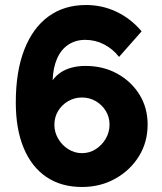

<svg xmlns="http://www.w3.org/2000/svg" viewBox="-20 -736 648 766"><path d="M569 -239Q569 -306 536.5 -358.5Q504 -411 448 -442Q392 -473 321 -473Q292 -473 267 -466.5Q242 -460 223 -447.5Q204 -435 190 -416Q192 -467 208 -503Q224 -539 253 -558Q282 -577 320 -577Q360 -577 395 -559Q430 -541 455 -509L545 -611Q503 -661 446 -688.5Q389 -716 323 -716Q236 -716 173.5 -670.5Q111 -625 77 -538Q43 -451 43 -327Q43 -221 74.5 -145.5Q106 -70 165 -30Q224 10 307 10Q381 10 440.5 -23.5Q500 -57 534.5 -113Q569 -169 569 -239ZM307 -125Q278 -125 253 -140.5Q228 -156 212.5 -182Q197 -208 197 -238Q197 -269 212 -293.5Q227 -318 252 -332.5Q277 -347 307 -347Q337 -347 362 -332.5Q387 -318 402 -293.5Q417 -269 417 -239Q417 -208 401.5 -182Q386 -156 361.5 -140.5Q337 -125 307 -125Z"/></svg>

Font: Raleway Thin ExtraBold
Style: Regular
Weight: 800
Version: Version 4.026